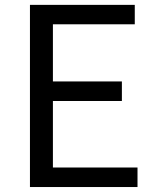

<svg xmlns="http://www.w3.org/2000/svg" viewBox="-20 -753 629 773"><path d="M100.6 0V-733.4H522.6V-655.2H193V-425.1H470.7V-346.4H193V-78.6H533.6V0Z"/></svg>

Font: Noto Sans TC
Style: Regular
Weight: 100
Designer: Ryoko NISHIZUKA 西塚涼子 (kana, bopomofo & ideographs); Paul D. Hunt (Latin, Greek & Cyrillic); Sandoll Communications 산돌커뮤니
Foundry: Adobe
Version: Version 2.004;hotconv 1.0.118;makeotfexe 2.5.65603